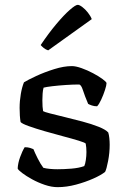

<svg xmlns="http://www.w3.org/2000/svg" viewBox="-20 -773 526 793"><path d="M218 0Q193 0 165 -9.5Q137 -19 112.5 -32.5Q88 -46 71.5 -58.5Q55 -71 53 -77Q54 -99 63 -124Q72 -149 82 -165Q95 -165 104.5 -162Q114 -159 118 -157Q124 -142 135.5 -119Q147 -96 159 -80Q170 -77 185.5 -75.5Q201 -74 217 -74Q244 -74 275 -76.5Q306 -79 328 -87Q332 -95 334.5 -112Q337 -129 337 -145Q337 -164 334 -180Q331 -184 305 -192Q279 -200 241 -210Q203 -220 165 -231Q127 -242 99 -252Q71 -262 65 -269Q63 -281 62 -295.5Q61 -310 61 -327Q61 -356 66 -385Q71 -414 79 -433Q95 -443 129.5 -459Q164 -475 204 -487.5Q244 -500 277 -500Q293 -500 317 -491.5Q341 -483 364.5 -470.5Q388 -458 403.5 -446.5Q419 -435 420 -430Q420 -421 413.5 -401Q407 -381 398 -361.5Q389 -342 381 -334Q369 -334 359 -337.5Q349 -341 344 -344Q330 -377 322.5 -400.5Q315 -424 306 -424Q282 -424 252 -422Q222 -420 196.5 -417Q171 -414 160 -411Q157 -401 156 -386Q155 -371 155 -359Q155 -330 158 -314Q162 -311 187 -304.5Q212 -298 247.5 -289.5Q283 -281 320.5 -271Q358 -261 387 -249.5Q416 -238 427 -226Q430 -217 431.5 -203Q433 -189 433 -175Q433 -142 426.5 -108Q420 -74 414 -63Q398 -50 365.5 -35.5Q333 -21 294 -10.5Q255 0 218 0ZM179 -565Q169 -568 160.5 -575Q152 -582 148 -587Q181 -636 212.5 -673.5Q244 -711 268 -732Q292 -753 301 -753Q308 -753 320 -744Q332 -735 343 -721Q354 -707 359 -694Z"/></svg>

Font: Texturina
Style: Regular
Weight: 400
Designer: Guillermo Torres Carreño
Foundry: Omnibus-Type
Version: Version 1.002; ttfautohint (v1.8.3)